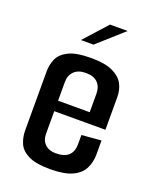

<svg xmlns="http://www.w3.org/2000/svg" viewBox="-122 -700 628 776"><g transform="rotate(20 192.0 -312.0)"><path d="M188 4Q126 4 94 -12Q62 -28 51 -54Q40 -80 40 -109V-362Q40 -392 51.5 -417.5Q63 -443 95.5 -459Q128 -475 192 -475Q251 -475 284 -459.5Q317 -444 330.5 -419Q344 -394 344 -363V-261L260 -256V-348Q260 -376 243 -393.5Q226 -411 192 -411Q159 -411 141.5 -393.5Q124 -376 124 -348V-125Q124 -97 141 -80.5Q158 -64 187 -64Q225 -64 242.5 -81Q260 -98 260 -130V-169L344 -176V-116Q344 -83 330.5 -55.5Q317 -28 283 -12Q249 4 188 4ZM51 -222V-267H344V-222ZM127 -529 216 -628H292L181 -529Z"/></g></svg>

Font: Smooch Sans Thin SemiBold
Style: Regular
Weight: 600
Version: Version 1.010